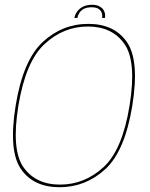

<svg xmlns="http://www.w3.org/2000/svg" viewBox="-20 -780 627 804"><path d="M229.5 4Q338.5 4 420.8 -71.5Q503 -147 534 -337.5Q564.5 -526.5 511.8 -603.2Q459 -680 350 -680Q241 -680 158.8 -604Q76.5 -528 45.5 -337.5Q15 -148 67.8 -72Q120.5 4 229.5 4ZM231.5 -7Q129.5 -7 78.2 -79.8Q27 -152.5 57 -337.5Q87.5 -522.5 166.8 -595.8Q246 -669 348 -669Q450 -669 501.2 -595.8Q552.5 -522.5 522.5 -337.5Q492.5 -152 413 -79.5Q333.5 -7 231.5 -7ZM366 -760Q343.5 -760 328 -752.2Q312.5 -744.5 303.2 -731.8Q294 -719 291.5 -705H304Q306 -716 312.5 -726.2Q319 -736.5 331.2 -743Q343.5 -749.5 364 -749.5Q382.5 -749.5 392.5 -743Q402.5 -736.5 406 -726.2Q409.5 -716 407.5 -705H419.5Q422 -719 416.8 -731.8Q411.5 -744.5 398.8 -752.2Q386 -760 366 -760Z"/></svg>

Font: Anybody Thin
Style: Italic
Weight: 100
Italic angle: -10°
Designer: Tyler Finck
Foundry: Etcetera Type Company
Version: Version 1.114;gftools[0.9.25]